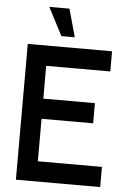

<svg xmlns="http://www.w3.org/2000/svg" viewBox="-60 -943 664 986"><g transform="rotate(5 272.0 -449.5)"><path d="M60 0V-700H494.5V-596H164V-427H430V-323H164V-104H494.5V0ZM153.5 -899H257.5L297.5 -755H228.5Z"/></g></svg>

Font: Urbanist SemiBold
Style: Regular
Weight: 600
Designer: Corey Hu
Foundry: Corey Hu
Version: Version 1.321; ttfautohint (v1.8.4.7-5d5b)